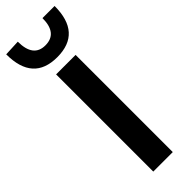

<svg xmlns="http://www.w3.org/2000/svg" viewBox="-351 -985 996 996"><g transform="rotate(-45 147.5 -487.0)"><path d="M80 0V-713H223V0ZM147.5 -771.5Q-29.5 -771.5 -29.5 -969.5L59.5 -973.5Q59.5 -858.5 147.5 -858.5Q236.5 -858.5 236.5 -969.5H325.5Q325.5 -771.5 147.5 -771.5Z"/></g></svg>

Font: Heraclito SemiBold
Style: Regular
Weight: 600
Designer: Kostas Bartsokas (font) & Cristiano Sobral (main changes)
Foundry: Kostas Bartsokas (font) & Cristiano Sobral (main changes)
Version: Version 1.00;July 8, 2020;FontCreator 13.0.0.2655 64-bit